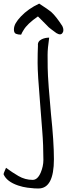

<svg xmlns="http://www.w3.org/2000/svg" viewBox="-141 -691 373 1069"><path d="M159.2 195.3Q159.2 358.4 73.2 358.4Q64.5 358.4 51.3 357.9Q38.1 357.4 12.2 354Q-13.7 350.6 -40 341.8Q-103.5 320.3 -121.1 279.3Q-121.1 274.4 -114.3 259.3Q-107.4 244.1 -107.4 243.2Q-75.2 267.6 -38.1 289.1Q-1 310.5 41 310.5Q68.4 310.5 85.9 269.5Q100.6 234.4 100.6 199.2Q100.6 116.2 94.2 37.6Q87.9 -41 82 -119.1Q68.4 -280.3 68.4 -339.4Q68.4 -398.4 70.3 -437.5Q67.4 -460.9 91.8 -472.7Q110.4 -481.4 132.8 -481.4Q124 -420.9 124 -385.7Q124 -350.6 124.5 -313Q125 -275.4 130.4 -203.1Q135.7 -130.9 142.6 -58.6Q159.2 98.6 159.2 195.3ZM-24.4 -599.6Q16.6 -642.6 77.1 -670.9Q127 -638.7 143.6 -625Q170.9 -600.6 206.1 -545.9Q211.9 -534.2 211.9 -523.9Q211.9 -513.7 207 -507.8Q197.3 -492.2 172.9 -506.8Q136.7 -533.2 130.4 -539.1Q124 -544.9 112.3 -557.6Q100.6 -570.3 70.3 -599.6Q10.7 -558.6 -9.8 -523.4Q-17.6 -511.7 -23.4 -498Q-41 -498 -52.2 -502.9Q-63.5 -507.8 -63.5 -526.4Q-63.5 -544.9 -53.2 -562.5Q-43 -580.1 -24.4 -599.6Z"/></svg>

Font: Architects Daughter
Style: Regular
Weight: 400
Designer: Kimberly Geswein
Foundry: Kimberly Geswein
Version: Version 1.002 2010